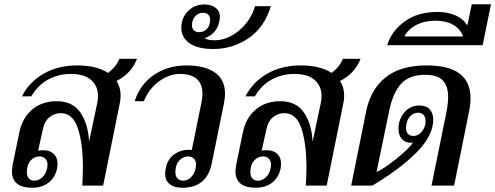

<svg xmlns="http://www.w3.org/2000/svg" viewBox="-20 -871 2324 901"><path d="M527 -491Q546 -461 546 -423Q546 -403 542 -386L464 0H366Q369 -42 369 -87Q369 -197 345.5 -268.5Q322 -340 265 -340Q235 -340 211.5 -320.5Q188 -301 180 -259L159 -164Q168 -166 184 -166Q214 -166 232 -149Q250 -132 250 -102Q250 -95 248 -81Q239 -38 208 -14Q177 10 131 10Q36 10 36 -68Q36 -77 40 -101L71 -251Q85 -318 131 -357Q177 -396 246 -396Q322 -396 358 -342Q394 -288 398 -206L437 -391Q440 -406 440 -420Q440 -466 408.5 -495Q377 -524 311 -524Q255 -524 206.5 -498Q158 -472 127 -419H83Q117 -486 184.5 -525Q252 -564 342 -564Q433 -564 487 -529Q525 -557 540 -595H623Q596 -526 527 -491ZM106 -63Q106 -44 115.5 -33.5Q125 -23 141 -23Q161 -23 178 -38.5Q195 -54 201 -81Q203 -93 203 -97Q203 -116 192.5 -126.5Q182 -137 165 -137Q141 -137 123.5 -117.5Q106 -98 106 -63Z M755 -55Q755 -68 758 -81Q766 -123 796 -145.5Q826 -168 866 -168Q875 -168 880 -167L926 -393Q930 -412 930 -432Q930 -476 904 -500Q878 -524 824 -524Q774 -524 726.5 -489.5Q679 -455 655 -396H612Q637 -475 702.5 -519.5Q768 -564 856 -564Q940 -564 988 -531Q1036 -498 1036 -430Q1036 -413 1031 -386L973 -101Q949 10 836 10Q797 10 776 -7Q755 -24 755 -55ZM898 -81Q900 -93 900 -98Q900 -117 889.5 -127Q879 -137 863 -137Q839 -137 821 -117.5Q803 -98 803 -63Q803 -44 813 -33.5Q823 -23 839 -23Q859 -23 875.5 -38.5Q892 -54 898 -81Z M831 -741Q831 -787 862 -818.5Q893 -850 941 -850Q971 -850 991.5 -834.5Q1012 -819 1012 -791Q1012 -787 1010 -775Q1005 -745 988.5 -724.5Q972 -704 940 -691Q957 -682 986 -682Q1047 -682 1101.5 -727.5Q1156 -773 1177 -842H1251Q1221 -742 1146 -691.5Q1071 -641 981 -641Q908 -641 869.5 -668Q831 -695 831 -741ZM966 -779Q966 -794 957 -802.5Q948 -811 932 -811Q914 -811 900 -798.5Q886 -786 882 -765Q881 -761 881 -753Q881 -737 890 -728.5Q899 -720 914 -720Q937 -720 951.5 -736Q966 -752 966 -779Z M1576 -491Q1595 -461 1595 -423Q1595 -403 1591 -386L1513 0H1415Q1418 -42 1418 -87Q1418 -197 1394.5 -268.5Q1371 -340 1314 -340Q1284 -340 1260.5 -320.5Q1237 -301 1229 -259L1208 -164Q1217 -166 1233 -166Q1263 -166 1281 -149Q1299 -132 1299 -102Q1299 -95 1297 -81Q1288 -38 1257 -14Q1226 10 1180 10Q1085 10 1085 -68Q1085 -77 1089 -101L1120 -251Q1134 -318 1180 -357Q1226 -396 1295 -396Q1371 -396 1407 -342Q1443 -288 1447 -206L1486 -391Q1489 -406 1489 -420Q1489 -466 1457.5 -495Q1426 -524 1360 -524Q1304 -524 1255.5 -498Q1207 -472 1176 -419H1132Q1166 -486 1233.5 -525Q1301 -564 1391 -564Q1482 -564 1536 -529Q1574 -557 1589 -595H1672Q1645 -526 1576 -491ZM1155 -63Q1155 -44 1164.5 -33.5Q1174 -23 1190 -23Q1210 -23 1227 -38.5Q1244 -54 1250 -81Q1252 -93 1252 -97Q1252 -116 1241.5 -126.5Q1231 -137 1214 -137Q1190 -137 1172.5 -117.5Q1155 -98 1155 -63Z M1699 -352Q1720 -452 1789.5 -508Q1859 -564 1983 -564Q2188 -564 2188 -410Q2188 -382 2182 -352L2111 0H2005L2075 -345Q2083 -387 2083 -416Q2083 -467 2058 -493.5Q2033 -520 1975 -520Q1900 -520 1861.5 -477Q1823 -434 1806 -349L1747 -64Q1780 -78 1839 -125Q1898 -172 1918 -202Q1915 -201 1909 -201Q1881 -201 1865.5 -219Q1850 -237 1850 -266Q1850 -312 1878 -344Q1906 -376 1948 -376Q1980 -376 1996.5 -358Q2013 -340 2013 -310Q2013 -234 1933.5 -154.5Q1854 -75 1727 0H1628ZM1976 -288Q1977 -293 1977 -302Q1977 -322 1967.5 -332Q1958 -342 1942 -342Q1923 -342 1907.5 -328Q1892 -314 1887 -288Q1885 -276 1885 -272Q1885 -253 1894.5 -243Q1904 -233 1920 -233Q1938 -233 1954 -247.5Q1970 -262 1976 -288Z M2033 -815Q2081 -815 2118 -798.5Q2155 -782 2173 -751L2194 -851H2284L2245 -659H1797Q1817 -725 1878.5 -770Q1940 -815 2033 -815ZM2153 -700Q2141 -735 2107 -754.5Q2073 -774 2023 -774Q1972 -774 1933 -753.5Q1894 -733 1878 -700Z"/></svg>

Font: Trirong Medium
Style: Italic
Weight: 500
Italic angle: -12°
Designer: Katatrad Team
Foundry: CadsonDemak
Version: Version 1.001